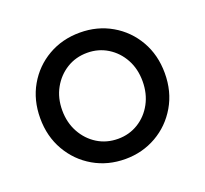

<svg xmlns="http://www.w3.org/2000/svg" viewBox="-102 -671 858 804"><g transform="rotate(-20 327.0 -269.5)"><path d="M328 12Q404 12 467 -24Q530 -60 567.5 -124Q605 -188 605 -270Q605 -351 568.5 -414.5Q532 -478 469 -514.5Q406 -551 328 -551Q249 -551 186 -514.5Q123 -478 86.5 -414.5Q50 -351 50 -270Q50 -189 87 -125Q124 -61 187 -24.5Q250 12 328 12ZM328 -78Q277 -78 236.5 -103Q196 -128 172 -171.5Q148 -215 148 -270Q148 -325 172 -368Q196 -411 236.5 -436Q277 -461 328 -461Q378 -461 418.5 -436Q459 -411 482.5 -368Q506 -325 506 -270Q506 -215 482.5 -171.5Q459 -128 418.5 -103Q378 -78 328 -78Z"/></g></svg>

Font: Plus Jakarta Sans Medium
Style: Regular
Weight: 500
Designer: Gumpita Rahayu
Foundry: Tokotype
Version: Version 2.004; ttfautohint (v1.8.3)